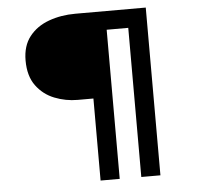

<svg xmlns="http://www.w3.org/2000/svg" viewBox="-56 -758 972 935"><g transform="rotate(-5 430.0 -290.0)"><path d="M398 120V-281H321Q262.5 -281 208.2 -302.5Q154 -324 119.5 -371Q85 -418 85 -494Q85 -565.5 120.8 -611Q156.5 -656.5 216 -678.2Q275.5 -700 346.5 -700H690.5V120H597V-609H491.5V120Z"/></g></svg>

Font: Trispace SemiExpanded Medium
Style: Regular
Weight: 500
Width: 6
Designer: Tyler Finck
Foundry: Etcetera Type Company
Version: Version 1.210; ttfautohint (v1.8.3)